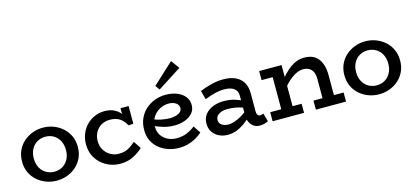

<svg xmlns="http://www.w3.org/2000/svg" viewBox="-64 -1245 3751 1740"><g transform="rotate(-15 1812.0 -375.0)"><path d="M300 14Q249 14 202 -3.5Q155 -21 118 -53.5Q81 -86 60 -131.5Q39 -177 39 -234Q39 -291 60 -337Q81 -383 118 -415.5Q155 -448 202 -465.5Q249 -483 300 -483Q351 -483 398 -465.5Q445 -448 482 -415.5Q519 -383 540.5 -337Q562 -291 562 -234Q562 -177 541 -131.5Q520 -86 483.5 -53.5Q447 -21 400 -3.5Q353 14 300 14ZM300 -70Q343 -70 377 -90Q411 -110 431 -147Q451 -184 451 -234Q451 -284 431 -321Q411 -358 377 -378Q343 -398 300 -398Q258 -398 223.5 -378Q189 -358 169 -321Q149 -284 149 -234Q149 -184 169 -147Q189 -110 223.5 -90Q258 -70 300 -70Z M897 15Q846 15 800 -2.5Q754 -20 717.5 -53Q681 -86 660 -132Q639 -178 639 -235Q639 -288 657.5 -333.5Q676 -379 709 -412.5Q742 -446 785 -464.5Q828 -483 876 -483Q923 -483 957 -469Q991 -455 1016 -429Q1021 -423 1026 -417V-471H1102V-305L1057 -302Q1041 -332 1019.5 -353Q998 -374 969.5 -384.5Q941 -395 906 -395Q872 -395 843.5 -384Q815 -373 794 -351.5Q773 -330 761 -301Q749 -272 749 -236Q749 -188 771 -152Q793 -116 828.5 -96Q864 -76 904 -76Q956 -75 993 -94.5Q1030 -114 1064 -145L1110 -75Q1069 -37 1016 -11Q963 15 897 15Z M1445 14Q1396 14 1349 -1.5Q1302 -17 1264 -47Q1226 -77 1204 -121.5Q1182 -166 1182 -224Q1182 -286 1204.5 -334Q1227 -382 1265 -415Q1303 -448 1351 -465.5Q1399 -483 1449 -483Q1510 -483 1556.5 -464.5Q1603 -446 1630 -412.5Q1657 -379 1657 -333Q1657 -287 1629 -256Q1601 -225 1557 -209Q1513 -193 1464 -193Q1403 -193 1355 -208Q1319 -219 1284 -234Q1284 -231 1284 -228Q1284 -180 1307 -146Q1330 -112 1367.5 -94Q1405 -76 1449 -76Q1504 -76 1546.5 -94.5Q1589 -113 1623 -140L1668 -71Q1640 -46 1606.5 -27Q1573 -8 1533 3Q1493 14 1445 14ZM1296 -293Q1329 -281 1357 -276Q1400 -267 1440 -267Q1471 -268 1496 -275.5Q1521 -283 1536 -297.5Q1551 -312 1551 -333Q1551 -363 1524.5 -381Q1498 -399 1456 -399Q1425 -399 1394 -387Q1363 -375 1338.5 -353Q1314 -331 1299 -300Q1297 -296 1296 -293ZM1413 -543 1383 -584 1579 -765 1636 -686Z M2205 8Q2175 8 2151.5 -7Q2128 -22 2114 -50Q2108 -61 2105 -75Q2083 -56 2061 -40Q2023 -14 1985 0Q1947 14 1907 14Q1863 14 1825.5 -3Q1788 -20 1765 -53.5Q1742 -87 1742 -136Q1743 -187 1771.5 -221.5Q1800 -256 1845 -273.5Q1890 -291 1941 -291Q2000 -291 2044 -278Q2072 -269 2100 -258V-300Q2100 -334 2083.5 -354.5Q2067 -375 2039.5 -384Q2012 -393 1979 -393Q1935 -393 1888.5 -381.5Q1842 -370 1793 -350L1771 -433Q1826 -456 1882.5 -469.5Q1939 -483 1992 -483Q2058 -483 2105 -461.5Q2152 -440 2176.5 -398.5Q2201 -357 2201 -296V-127Q2201 -103 2210 -92Q2219 -81 2234 -81Q2243 -81 2250.5 -84Q2258 -87 2264 -89L2286 -12Q2275 -5 2253.5 1.5Q2232 8 2205 8ZM2100 -189Q2067 -200 2038 -206Q1995 -213 1960 -213Q1931 -214 1905.5 -205.5Q1880 -197 1864 -181Q1848 -165 1848 -140Q1848 -118 1860 -103.5Q1872 -89 1892 -82Q1912 -75 1935 -75Q1960 -75 1992 -85.5Q2024 -96 2061 -118Q2080 -129 2100 -144Z M2327 0V-85H2431V-386H2327V-471H2537V-360Q2549 -373 2561 -386Q2591 -417 2621.5 -439Q2652 -461 2684 -472Q2716 -483 2753 -483Q2794 -483 2826 -470Q2858 -457 2879.5 -430.5Q2901 -404 2913 -365Q2925 -326 2925 -273V-85H3016V0H2733V-85H2818V-270Q2818 -296 2811.5 -317Q2805 -338 2792 -353Q2779 -368 2759.5 -376Q2740 -384 2715 -384Q2688 -384 2661 -373Q2634 -362 2606.5 -342Q2579 -322 2552 -293Q2545 -285 2537 -276V-85H2622V0Z M3324 14Q3273 14 3226 -3.5Q3179 -21 3142 -53.5Q3105 -86 3084 -131.5Q3063 -177 3063 -234Q3063 -291 3084 -337Q3105 -383 3142 -415.5Q3179 -448 3226 -465.5Q3273 -483 3324 -483Q3375 -483 3422 -465.5Q3469 -448 3506 -415.5Q3543 -383 3564.5 -337Q3586 -291 3586 -234Q3586 -177 3565 -131.5Q3544 -86 3507.5 -53.5Q3471 -21 3424 -3.5Q3377 14 3324 14ZM3324 -70Q3367 -70 3401 -90Q3435 -110 3455 -147Q3475 -184 3475 -234Q3475 -284 3455 -321Q3435 -358 3401 -378Q3367 -398 3324 -398Q3282 -398 3247.5 -378Q3213 -358 3193 -321Q3173 -284 3173 -234Q3173 -184 3193 -147Q3213 -110 3247.5 -90Q3282 -70 3324 -70Z"/></g></svg>

Font: BioRhyme ExtraBold Medium
Style: Regular
Weight: 500
Version: Version 1.600;gftools[0.9.33]